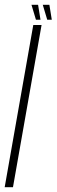

<svg xmlns="http://www.w3.org/2000/svg" viewBox="-54 -779 236 799"><path d="M-34.5 0H0L119 -675H84.5ZM142.5 -697H161.5L151.5 -759H124ZM95.5 -697H114.5L104.5 -759H77Z"/></svg>

Font: Anybody UltraCondensed ExtraLight
Style: Italic
Weight: 250
Width: 1
Italic angle: -10°
Version: Version 1.113;gftools[0.9.25]